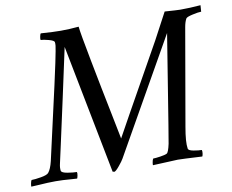

<svg xmlns="http://www.w3.org/2000/svg" viewBox="-96 -739 1008 835"><g transform="rotate(-10 408.0 -321.5)"><path d="M388.7 -47.9Q383.3 -38.1 367.4 -18.8Q351.6 0.5 344.7 2Q343.8 2.4 336.9 0L225.6 -570.3Q205.6 -476.6 179 -354.5Q152.3 -232.4 135 -153.6Q117.7 -74.7 117.2 -73.2Q113.3 -56.6 115.2 -43Q117.2 -33.7 142.8 -29.5Q168.5 -25.4 183.6 -25.4Q185.5 -21.5 183.6 -10.7Q181.6 0 179.7 2.9Q167.5 2.4 149.7 1Q131.8 -0.5 117.4 -1.2Q103 -2 85 -2Q66.4 -2 49.8 -1.2Q33.2 -0.5 12.7 1Q-7.8 2.4 -22.5 2.9Q-23.4 1 -21.7 -9.5Q-20 -20 -16.6 -25.4Q-2 -25.4 25.4 -30Q52.7 -34.7 59.6 -43Q71.8 -57.6 80.1 -91.8Q174.3 -503.4 183.6 -558.6Q189.5 -586.4 187.5 -597.7Q187 -605.5 163.3 -611.8Q139.6 -618.2 127.9 -618.2Q126.5 -622.6 128.7 -633.5Q130.9 -644.5 133.8 -646.5Q190.4 -642.6 221.7 -642.6Q259.8 -642.6 300.8 -646.5Q303.2 -619.6 327.9 -491.7Q352.5 -363.8 375.7 -249.8Q398.9 -135.7 398.4 -135.7Q397.9 -135.7 452.9 -234.1Q507.8 -332.5 563 -430.7L618.2 -529.3L680.7 -646.5Q737.3 -642.6 749 -642.6Q792 -642.6 838.9 -646.5L836.9 -618.2Q824.2 -618.2 798.6 -612.5Q772.9 -606.9 768.6 -600.6Q760.7 -586.4 756.8 -563.5L682.6 -136.7Q670.9 -71.3 675.8 -42Q677.2 -33.2 699.5 -29.3Q721.7 -25.4 735.4 -25.4Q737.3 -18.1 735.8 -9Q734.4 0 732.4 2.9Q642.1 -2 625 -2Q619.6 -2 514.6 2.9Q513.7 1 515.4 -9.5Q517.1 -20 520.5 -25.4Q531.2 -25.4 552.5 -28.6Q573.7 -31.7 582 -36.1Q589.8 -40.5 597.7 -77.1Q599.1 -83 611.3 -158.4Q623.5 -233.9 643.3 -356.9Q663.1 -480 674.8 -552.7Z"/></g></svg>

Font: Crimson
Style: Italic
Weight: 400
Italic angle: -11°
Version: Version 0.8